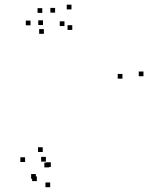

<svg xmlns="http://www.w3.org/2000/svg" viewBox="-20 -764 660 813"><path d="M587.5 -441.2V-461.2H567.5V-441.2ZM282.7 -724.2V-744.2H262.7V-724.2ZM159 -709.5V-729.5H139V-709.5ZM109.2 -656.8V-676.8H89.2V-656.8ZM165.8 -620.8V-640.8H145.8V-620.8ZM286 -637.3V-657.3H266V-637.3ZM498.5 -431V-451H478.5V-431ZM187.8 -55.2V-75.2H167.8V-55.2ZM131.8 -7V-27H111.8V-7ZM192.5 28.7V8.7H172.5V28.7ZM195.2 -56.8V-76.8H175.2V-56.8ZM161 -120.5V-140.5H141V-120.5ZM174.3 -79.7V-99.7H154.3V-79.7ZM253 -653.7V-673.7H233V-653.7ZM213.3 -710.5V-730.5H193.3V-710.5ZM162 -658V-678H142V-658ZM86.2 -78V-98H66.2V-78ZM136 2.8V-17.2H116V2.8Z"/></svg>

Font: Monaspace Radon Dots Var
Style: Regular
Weight: 400
Designer: Riley Cran and the Lettermatic Team
Version: Version 1.100 (Monaspace Radon Dots)